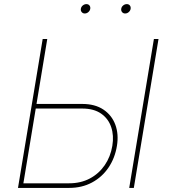

<svg xmlns="http://www.w3.org/2000/svg" viewBox="-20 -918 832 938"><path d="M148.4 -410.2H381.8Q444.3 -410.2 485.4 -382.6Q526.4 -355 543.5 -308.6Q560.5 -262.2 551.3 -205.6Q541.5 -145.5 510 -99.1Q478.5 -52.7 429.4 -26.4Q380.4 0 317.9 0H67.9L188.5 -727.5H210.9L94.2 -22.5H317.9Q374.5 -22.5 418.7 -45.9Q462.9 -69.3 491.5 -110.8Q520 -152.3 528.8 -205.6Q537.1 -255.9 523.2 -297.1Q509.3 -338.4 473.9 -363Q438.5 -387.7 381.8 -387.7H144.5ZM754.4 -727.5 633.8 0H611.3L731.9 -727.5ZM591.3 -852.1Q582 -852.1 576.4 -858.9Q570.8 -865.7 572.3 -875Q573.7 -884.8 581.8 -891.4Q589.8 -897.9 599.6 -897.9Q608.9 -897.9 614.3 -891.4Q619.6 -884.8 618.2 -875Q616.7 -865.7 608.9 -858.9Q601.1 -852.1 591.3 -852.1ZM394 -852.1Q384.8 -852.1 379.2 -858.9Q373.5 -865.7 375 -875Q376.5 -884.8 384.5 -891.4Q392.6 -897.9 402.3 -897.9Q411.6 -897.9 417 -891.4Q422.4 -884.8 420.9 -875Q419.4 -865.7 411.6 -858.9Q403.8 -852.1 394 -852.1Z"/></svg>

Font: Inter Thin
Style: Italic
Weight: 250
Italic angle: -9.3988°
Designer: Rasmus Andersson
Foundry: rsms
Version: Version 4.001;git-66647c0bb